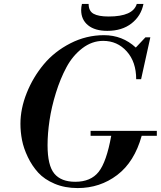

<svg xmlns="http://www.w3.org/2000/svg" viewBox="-20 -944 818 977"><path d="M441 -253V-278H778V-253H701Q664 -120 576.5 -53.5Q489 13 375 13Q310 13 258 -9Q206 -31 174.5 -65.5Q143 -100 121.5 -145Q100 -190 92 -231.5Q84 -273 84 -314Q84 -391 116 -471Q148 -551 202.5 -616.5Q257 -682 338 -723.5Q419 -765 509 -765Q603 -765 671 -702L720 -754H745L698 -541H673Q673 -629 625 -682.5Q577 -736 505 -736Q448 -736 399 -698.5Q350 -661 318.5 -602.5Q287 -544 264.5 -471.5Q242 -399 232 -331.5Q222 -264 222 -205Q222 -102 256.5 -60.5Q291 -19 363 -19Q442 -19 482 -69.5Q522 -120 546 -253ZM397 -924H431Q431 -888 456 -874Q481 -860 533 -860Q657 -860 676 -924H710Q698 -863 649.5 -825Q601 -787 526 -787Q463 -787 428 -815.5Q393 -844 393 -893Q393 -908 397 -924Z"/></svg>

Font: Libre Bodoni
Style: Italic
Weight: 400
Italic angle: -13°
Designer: Pablo Impallari, Rodrigo Fuenzalida
Foundry: Pablo Impallari, Rodrigo Fuenzalida
Version: Version 1.001